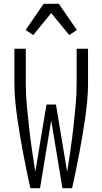

<svg xmlns="http://www.w3.org/2000/svg" viewBox="-20 -992 540 1012"><path d="M140 0Q130 -45 120.5 -91Q111 -137 102.5 -182.5Q94 -228 86 -274Q78 -320 71.5 -366Q65 -412 60.5 -458.5Q56 -505 56 -551V-735H116V-551Q116 -493 121.5 -434.5Q127 -376 133.5 -318Q140 -260 148.5 -202Q157 -144 166 -86L225 -441H275L334 -86Q343 -144 351.5 -202Q360 -260 366.5 -318Q373 -376 378.5 -434.5Q384 -493 384 -551V-735H444V-551Q444 -505 439.5 -458.5Q435 -412 428.5 -366Q422 -320 414 -274Q406 -228 397.5 -182.5Q389 -137 379.5 -91Q370 -45 360 0H309L250 -357L191 0ZM155 -807 115 -834 210 -972H290L385 -834L345 -807L250 -923Z"/></svg>

Font: Iosevka Curly Light
Style: Regular
Weight: 300
Monospace: yes
Designer: Belleve Invis
Foundry: Belleve Invis
Version: Version 22.1.2; ttfautohint (v1.8.4)